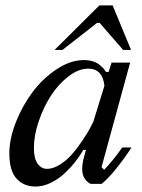

<svg xmlns="http://www.w3.org/2000/svg" viewBox="-20 -681 526 711"><path d="M436 -496.1 349.1 -596.2H339.4L211.4 -496.1H182.1L348.1 -661.1H397L465.3 -496.1ZM292.5 -104.5 298.3 -126H288.6Q275.4 -103 257.6 -80.6Q239.7 -58.1 216.8 -37.1Q193.8 -16.1 166.3 -3.2Q138.7 9.8 111.3 9.8Q68.4 9.8 41.5 -19.3Q14.6 -48.3 14.6 -113.3Q14.6 -167.5 39.1 -229.2Q63.5 -291 101.6 -341.3Q139.6 -391.6 190.4 -425Q241.2 -458.5 290 -458.5Q308.6 -458.5 323.2 -454.1Q337.9 -449.7 347.7 -441.7Q357.4 -433.6 362.3 -428.2Q367.2 -422.9 372.6 -414.6H382.3L393.1 -449.2H461.9L356 -62L365.7 -52.2Q398.4 -86.4 432.6 -134.8H466.8Q442.9 -97.2 411.9 -58.6Q380.9 -20 356.4 0H315.4Q291 -13.2 285.9 -39.6Q280.8 -65.9 292.5 -104.5ZM105.5 -132.8Q105.5 -94.2 119.1 -75Q132.8 -55.7 154.3 -55.7Q177.2 -55.7 202.4 -71.8Q227.5 -87.9 246.6 -109.6Q265.6 -131.3 283.9 -158.7Q302.2 -186 311.3 -202.4Q320.3 -218.8 325.7 -230.5L366.7 -363.3Q359.9 -426.8 306.6 -426.8Q271 -426.8 233.9 -398.4Q196.8 -370.1 168.9 -327.1Q141.1 -284.2 123.3 -231.7Q105.5 -179.2 105.5 -132.8Z"/></svg>

Font: Happy Times at the IKOB Italic
Style: Regular
Weight: 400
Designer: Lucas Le Bihan
Foundry: Lucas Le Bihan
Version: Version 1.000;PS 1.0;hotconv 1.0.88;makeotf.lib2.5.647800